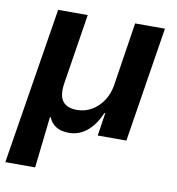

<svg xmlns="http://www.w3.org/2000/svg" viewBox="-77 -568 755 818"><g transform="rotate(10 300.0 -159.0)"><path d="M0 180 109 -498H237L189 -194Q184 -163 189 -140Q194 -117 212 -104.5Q230 -92 261 -92Q297 -92 326 -109.5Q355 -127 374 -156Q393 -185 399 -220L442 -498H571L492 0H368L383 -99H379Q358 -48 323.5 -19Q289 10 245 10Q209 10 188 -4Q167 -18 157 -42H154L129 180Z"/></g></svg>

Font: Nunito Sans 8pt
Style: Bold Italic
Weight: 700
Italic angle: -9°
Version: Version 3.101;gftools[0.9.27]